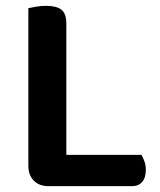

<svg xmlns="http://www.w3.org/2000/svg" viewBox="-20 -635 547 657"><path d="M146 2Q114 2 95.5 -17Q77 -36 77 -68V-607Q85 -609 102.5 -612Q120 -615 137 -615Q173 -615 190 -602Q207 -589 207 -554V-105H464Q469 -97 474 -83.5Q479 -70 479 -54Q479 -27 466.5 -12.5Q454 2 432 2H146Z"/></svg>

Font: Baloo 2 Latin SemiBold
Style: Regular
Weight: 400
Designer: Sarang Kulkarni and Ek Type
Foundry: Ek Type
Version: Version 1.001